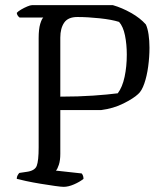

<svg xmlns="http://www.w3.org/2000/svg" viewBox="-20 -725 634 745"><path d="M227 0Q218 0 193 -3.5Q168 -7 137.5 -12Q107 -17 81.5 -22.5Q56 -28 45 -31Q45 -39 48.5 -45Q52 -51 55 -54L82 -58Q115 -62 122.5 -81.5Q130 -101 130 -153V-577Q130 -612 136 -632Q142 -652 148 -657H56Q53 -659 49.5 -663.5Q46 -668 45 -675Q50 -681 62 -688Q74 -695 86 -700Q98 -705 104 -705H418Q453 -695 488.5 -675Q524 -655 546 -630Q553 -615 556.5 -591Q560 -567 560 -540Q560 -504 555 -467Q550 -430 540 -401Q530 -372 516 -360Q498 -343 459 -323.5Q420 -304 373 -298H214V-128Q214 -103 208.5 -86Q203 -69 197 -63L297 -52Q299 -50 301.5 -44.5Q304 -39 304 -31Q289 -19 267 -9.5Q245 0 227 0ZM214 -350Q284 -350 341.5 -354Q399 -358 437 -363Q455 -387 463.5 -427Q472 -467 472 -513Q472 -553 465 -587.5Q458 -622 442 -640Q414 -649 367 -654Q320 -659 280 -659Q244 -659 229 -637Q214 -615 214 -579Z"/></svg>

Font: Texturina 72pt
Style: Regular
Weight: 400
Designer: Guillermo Torres Carreño
Foundry: Omnibus-Type
Version: Version 1.002; ttfautohint (v1.8.3)